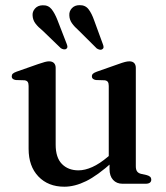

<svg xmlns="http://www.w3.org/2000/svg" viewBox="-20 -713 644 745"><path d="M405 -57V-90.5L402 -93V-379.5Q402 -390.5 398.2 -395.5Q394.5 -400.5 386 -401.5L352 -402.5Q344 -404 340.2 -407.5Q336.5 -411 336.5 -416.5Q336.5 -423 340.8 -427Q345 -431 356 -435L440 -464.5Q455 -470 464.8 -472.5Q474.5 -475 482 -475Q494.5 -475 500.8 -468.2Q507 -461.5 507 -449.5V-68Q507 -54.5 512 -47.8Q517 -41 527 -38.5L549.5 -33.5Q558.5 -31 562.8 -26.8Q567 -22.5 567 -16Q567 -8.5 561.5 -4.2Q556 0 544.5 0H455.5Q432.5 0 418.8 -15Q405 -30 405 -57ZM91 -135.5V-379.5Q91 -390.5 87.2 -395.5Q83.5 -400.5 75 -401.5L41 -402.5Q32.5 -404 29 -407.5Q25.5 -411 25.5 -416.5Q25.5 -423 29.5 -427Q33.5 -431 44.5 -435L128.5 -464.5Q144.5 -470 154 -472.5Q163.5 -475 170 -475Q183 -475 189.5 -468.2Q196 -461.5 196 -449.5V-151.5Q196 -101.5 220.2 -76.8Q244.5 -52 284.5 -52Q309.5 -52 338 -64.8Q366.5 -77.5 399 -105L420.5 -123.5L439.5 -104.5L418 -85.5Q358.5 -32 314.2 -10.2Q270 11.5 229.5 11.5Q167 11.5 129 -28.2Q91 -68 91 -135.5ZM203 -635 238.5 -543.5Q241 -537.5 241.5 -532.5Q242 -527.5 237.5 -523.5Q233.5 -520.5 227.5 -521.5Q221.5 -522.5 216 -526L145.5 -594Q128 -608 117.8 -621.5Q107.5 -635 106.5 -652Q105 -667.5 115.8 -679.8Q126.5 -692 145 -692.5Q167 -693.5 179.8 -677.8Q192.5 -662 203 -635ZM345.5 -633.5 379 -542Q381.5 -536 381.8 -530.8Q382 -525.5 377.5 -522.5Q373 -519 367 -520.2Q361 -521.5 355.5 -525L285.5 -594.5Q269 -609 259.2 -622.8Q249.5 -636.5 249 -653.5Q248 -669.5 259 -681.2Q270 -693 288.5 -693Q311 -693.5 323.5 -677.2Q336 -661 345.5 -633.5Z"/></svg>

Font: Fraunces 18pt
Style: Regular
Weight: 400
Version: Version 1.000;[b76b70a41]